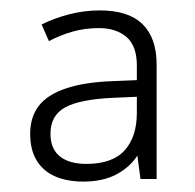

<svg xmlns="http://www.w3.org/2000/svg" viewBox="-20 -742 374 369"><path d="M172 -722Q227 -722 254 -695.5Q281 -669 281 -618V-398H250L244 -443Q230 -421 204 -407Q178 -393 140 -393Q109 -393 86 -403Q63 -413 50.5 -433.5Q38 -454 38 -485Q38 -517 54.5 -538.5Q71 -560 106.5 -572Q142 -584 195 -586L243 -588V-616Q243 -654 223 -671Q203 -688 170 -688Q144 -688 120.5 -681.5Q97 -675 74 -663L60 -695Q84 -707 113 -714.5Q142 -722 172 -722ZM197 -554Q133 -551 105 -535.5Q77 -520 77 -485Q77 -456 95 -441.5Q113 -427 146 -427Q196 -427 219.5 -453Q243 -479 243 -525V-556Z"/></svg>

Font: Noto Sans Oriya ExtraLight
Style: Regular
Weight: 250
Version: Version 2.003